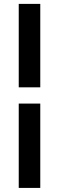

<svg xmlns="http://www.w3.org/2000/svg" viewBox="-20 -730 296 963"><path d="M182 -292H74V-710.5H182ZM182 212.5H74V-210.5H182Z"/></svg>

Font: Anek Odia Medium SemiBold
Style: Regular
Weight: 600
Version: Version 1.003